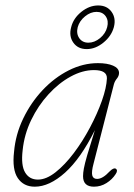

<svg xmlns="http://www.w3.org/2000/svg" viewBox="-20 -677 490 704"><path d="M323 -77Q315 -47 318.2 -34Q321.5 -21 336 -21Q356.5 -21 382 -48.5Q396.5 -63 404.5 -58.5Q413.5 -52.5 404 -38.5Q391.5 -19 370.5 -5.8Q349.5 7.5 324.5 7.5Q284.5 7.5 284.5 -31Q284.5 -42.5 287.5 -59.2Q290.5 -76 300 -108.8Q309.5 -141.5 328 -200Q276 -95.5 218.5 -44Q161 7.5 107.5 7.5Q66.5 7.5 45.2 -24Q24 -55.5 31.5 -120.5Q37 -184 65 -242.2Q93 -300.5 136.2 -346.5Q179.5 -392.5 232 -419Q284.5 -445.5 339 -445.5Q373.5 -445.5 394.8 -436.2Q416 -427 416.5 -410Q416.5 -398.5 408.5 -388.8Q400.5 -379 397.5 -367.5ZM63 -126Q56.5 -71 72 -44.8Q87.5 -18.5 119 -18.5Q149.5 -18.5 183.8 -45.5Q218 -72.5 250.8 -116Q283.5 -159.5 310.2 -210Q337 -260.5 353.8 -308Q370.5 -355.5 372 -389.5Q373 -420 324.5 -420Q282.5 -420 239 -396.2Q195.5 -372.5 157.8 -331.2Q120 -290 94.5 -237.2Q69 -184.5 63 -126ZM298 -497Q265.5 -497 248.8 -520.8Q232 -544.5 241 -577.5Q249 -610 278.2 -633.5Q307.5 -657 340 -657Q372.5 -657 389.2 -633.5Q406 -610 397.5 -577.5Q388.5 -544.5 359.2 -520.8Q330 -497 298 -497ZM334 -633.5Q312 -633.5 291.8 -617Q271.5 -600.5 265 -577.5Q259 -554 270.5 -537.2Q282 -520.5 304 -520.5Q326.5 -520.5 346.8 -537.2Q367 -554 373 -577.5Q379 -600.5 367.8 -617Q356.5 -633.5 334 -633.5Z"/></svg>

Font: Fraunces 72pt S100 Thin
Style: Italic
Weight: 100
Italic angle: -16°
Version: Version 1.000; ttfautohint (v1.8.3)